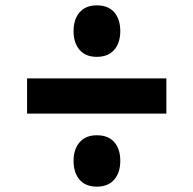

<svg xmlns="http://www.w3.org/2000/svg" viewBox="-20 -760 715 710"><path d="M424.8 -165Q424.8 -121.6 402.3 -95.7Q379.9 -69.8 337.9 -69.8Q296.4 -69.8 274.2 -95.7Q252 -121.6 252 -165Q252 -208 274.4 -233.9Q296.9 -259.8 337.9 -259.8Q380.4 -259.8 402.6 -234.4Q424.8 -209 424.8 -165ZM595.2 -470.2V-339.8H80.1V-470.2ZM337.9 -549.8Q296.4 -549.8 274.2 -575.7Q252 -601.6 252 -645Q252 -688.5 274.4 -714.4Q296.9 -740.2 337.9 -740.2Q380.4 -740.2 402.6 -714.4Q424.8 -688.5 424.8 -645Q424.8 -601.6 402.3 -575.7Q379.9 -549.8 337.9 -549.8Z"/></svg>

Font: Sinkin Sans 600 SemiBold
Style: Regular
Weight: 600
Designer: Keith Bates
Foundry: K-Type
Version: Sinkin Sans (version 1.0)  by Keith Bates   •   © 2014   www